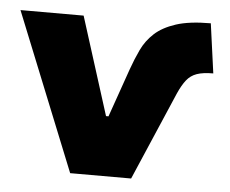

<svg xmlns="http://www.w3.org/2000/svg" viewBox="-49 -569 740 618"><g transform="rotate(5 321.0 -260.0)"><path d="M199 0 -6 -509H198L298 -193H306L361 -350Q373 -384 387.5 -414.5Q402 -445 427.5 -468.5Q453 -492 496 -506Q539 -520 608 -520L630 -360Q597 -360 577 -353Q557 -346 544 -329.5Q531 -313 519 -286L396 0Z"/></g></svg>

Font: Nunito Sans 6pt Black
Style: Regular
Weight: 900
Version: Version 3.101;gftools[0.9.27]